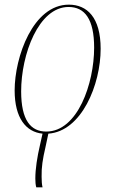

<svg xmlns="http://www.w3.org/2000/svg" viewBox="-20 -566 493 826"><path d="M136 240H163C160 227 159 212 159 194C158 154 164 117 175 70L188 9C331 -1 413 -202 413 -356C413 -492 354 -546 276 -546C122 -546 43 -321 43 -177C43 -58 92 2 163 9L152 58C140 109 132 161 132 202C132 216 133 229 136 240ZM179 0C112 0 71 -49 71 -173C71 -332 146 -536 275 -536C345 -536 385 -483 385 -361C385 -207 314 0 179 0Z"/></svg>

Font: Noto Serif Display Condensed Thin
Style: Italic
Weight: 100
Width: 3
Italic angle: -12°
Designer: Monotype Design Team
Foundry: Monotype Imaging Inc.
Version: Version 2.009